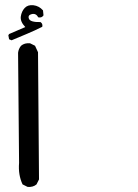

<svg xmlns="http://www.w3.org/2000/svg" viewBox="-20 -564 540 752"><path d="M87.9 168 68.4 158.2Q50.8 121.1 54.7 74.2L50.8 -357.4Q52.7 -373 62.5 -384.8Q76.2 -396.5 97.7 -394.5L117.2 -384.8L128.9 -359.4L132.8 138.7L123 158.2Q109.4 169.9 87.9 168ZM25.4 -406.2 15.6 -410.2 12.7 -425.8 15.6 -430.7 79.1 -458Q58.6 -479.5 61.5 -499.5Q64.5 -519.5 76.7 -532.7Q88.9 -545.9 110.8 -543.5Q132.8 -541 148.4 -523.4L150.4 -503.9Q143.6 -493.2 129.9 -496.1Q121.1 -512.7 104.5 -508.8Q87.9 -504.9 93.3 -490.7Q98.6 -476.6 138.7 -477.5Q148.4 -470.7 145.5 -459Q116.2 -444.3 85.9 -431.6Q55.7 -418.9 25.4 -406.2Z"/></svg>

Font: JasonHandwriting1
Style: Regular
Weight: 400
Version: Version 1.48.20